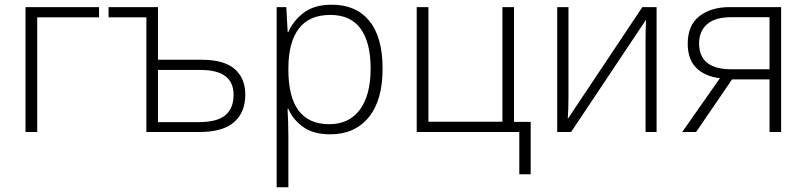

<svg xmlns="http://www.w3.org/2000/svg" viewBox="-20 -561 3429 816"><path d="M400.9 -530.8V-487.3H138.2V0H88.4V-530.8Z M651.4 -530.8V-307.1H836.4Q932.1 -307.1 977.3 -267.8Q1022.5 -228.5 1022.5 -158.7Q1022.5 -84 975.1 -42Q927.7 0 827.1 0H602.1V-487.3H441.4V-530.8ZM832.5 -263.7H651.4V-42H825.2Q901.9 -42 937.3 -71Q972.7 -100.1 972.7 -158.2Q972.7 -263.7 832.5 -263.7Z M1390.6 -541Q1493.2 -541 1549.6 -472.2Q1606 -403.3 1606 -269Q1606 -133.8 1546.6 -62Q1487.3 9.8 1383.8 9.8Q1311.5 9.8 1268.1 -21.7Q1224.6 -53.2 1205.6 -98.1H1202.1Q1203.6 -70.3 1204.6 -40Q1205.6 -9.8 1205.6 17.1V234.9H1155.8V-530.8H1196.8L1202.6 -424.8H1205.6Q1224.6 -470.7 1269.5 -505.9Q1314.5 -541 1390.6 -541ZM1384.3 -497.6Q1293.9 -497.6 1250 -439.5Q1206.1 -381.3 1205.6 -272.9V-264.6Q1205.6 -33.2 1379.4 -33.2Q1463.9 -33.2 1509.5 -95Q1555.2 -156.7 1555.2 -269.5Q1555.2 -380.9 1512.5 -439.2Q1469.7 -497.6 1384.3 -497.6Z M2235.4 179.7H2187V0H1751V-530.8H1800.8V-43.5H2115.2V-530.8H2164.6V-43H2235.4Z M2396 -530.8V-149.4Q2396 -127 2395.3 -102.3Q2394.5 -77.6 2393.1 -55.7L2710 -530.8H2770.5V0H2723.6V-384.8Q2723.6 -406.7 2724.1 -431.4Q2724.6 -456.1 2725.6 -477.1L2407.2 0H2348.1V-530.8Z M2938.5 0H2879.4L3039.6 -228.5Q2974.1 -236.8 2938.5 -273.2Q2902.8 -309.6 2902.8 -375.5Q2902.8 -453.6 2952.4 -492.2Q3002 -530.8 3080.6 -530.8H3299.8V0H3250.5V-223.6H3091.3ZM2951.2 -376.5Q2951.2 -266.6 3088.4 -266.6H3250.5V-487.8H3085.9Q3019.5 -487.8 2985.4 -458.3Q2951.2 -428.7 2951.2 -376.5Z"/></svg>

Font: Open Sans Light
Style: Regular
Weight: 300
Designer: Monotype Design Team
Foundry: Monotype Imaging Inc.
Version: Version 3.000; ttfautohint (v1.8.4)